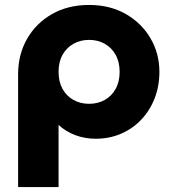

<svg xmlns="http://www.w3.org/2000/svg" viewBox="-20 -545 691 775"><path d="M53.1 210V-245.2Q53.1 -324.9 89.2 -388.1Q125.4 -451.4 189.9 -488.2Q254.4 -525 339.6 -525Q424.1 -525 488 -488.3Q551.9 -451.6 587.6 -390.2Q623.4 -328.9 623.4 -255Q623.4 -197.8 604.4 -148.7Q585.5 -99.6 551 -62.9Q516.5 -26.1 469.4 -5.6Q422.2 15 365.9 15Q322.8 15 284.2 0.6Q245.6 -13.8 216.4 -40.8V210ZM339.6 -126Q375.1 -126 403.1 -141.8Q431 -157.5 446.9 -186.4Q462.9 -215.2 462.9 -255Q462.9 -294.8 446.8 -323.7Q430.6 -352.6 402.7 -368.3Q374.8 -384 339.6 -384Q304.5 -384 276.6 -368.3Q248.6 -352.6 232.5 -323.7Q216.4 -294.8 216.4 -255Q216.4 -215.2 232.3 -186.4Q248.2 -157.5 276.2 -141.8Q304.1 -126 339.6 -126Z"/></svg>

Font: Geologica-Sharp
Style: Regular
Weight: 100
Designer: Sindre Bremnes, Frode Helland
Foundry: Monokrom Skriftforlag AS
Version: Version 1.010;gftools[0.9.28]